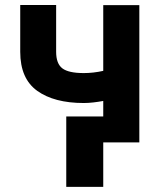

<svg xmlns="http://www.w3.org/2000/svg" viewBox="-20 -566 631 763"><path d="M533.7 -545.5V0H390.3V-164.8Q370.7 -161.2 350.7 -158.9Q330.6 -156.6 312.9 -156.6Q195.3 -156.6 127.8 -205.1Q60.4 -253.6 60.4 -360.1V-546.2H203.1V-360.1Q203.1 -312.9 228 -294.2Q252.8 -275.6 312.9 -275.6Q350.9 -275.6 390.3 -284.4V-545.5ZM390.3 -103.3V176.5H243.3V-103.3Z"/></svg>

Font: Inter UI
Style: Bold
Weight: 700
Designer: Rasmus Andersson
Foundry: rsms
Version: 3.2;8d6f07862